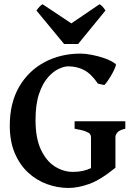

<svg xmlns="http://www.w3.org/2000/svg" viewBox="-20 -887 642 921"><path d="M309.1 14.6Q255.9 14.6 205.6 -3.7Q155.3 -22 115 -59.1Q74.7 -96.2 50.8 -152.6Q26.9 -209 26.9 -284.2Q26.9 -392.6 71.5 -470Q116.2 -547.4 193.4 -588.6Q270.5 -629.9 367.2 -629.9Q388.7 -629.9 419.9 -624Q451.2 -618.2 482.4 -607.2Q513.7 -596.2 534.7 -580.1Q538.1 -577.6 532.7 -564Q527.3 -550.3 517.6 -532.7Q507.8 -515.1 497.3 -500Q486.8 -484.9 480.5 -479L449.7 -485.8Q417.5 -533.2 383.3 -551Q349.1 -568.8 306.6 -568.8Q288.6 -568.8 262.2 -556.9Q235.8 -544.9 210.2 -516.1Q184.6 -487.3 167.5 -437.3Q150.4 -387.2 150.4 -311Q150.4 -224.1 176.3 -169.2Q202.1 -114.3 243.2 -88.4Q284.2 -62.5 330.1 -62.5Q356.9 -62.5 378.2 -67.4Q399.4 -72.3 416.5 -80.6V-229.5Q416.5 -236.8 412.1 -243.4Q407.7 -250 391.1 -256.6Q374.5 -263.2 337.9 -269.5V-305.2H581.1V-269.5Q553.2 -263.2 543.5 -252Q533.7 -240.7 533.7 -229.5V-82.5Q461.4 -23.4 407.5 -4.4Q353.5 14.6 309.1 14.6ZM287.6 -675.8 154.8 -836.4Q161.6 -846.2 168.9 -854.2Q176.3 -862.3 184.1 -866.7L322.3 -774.9L457.5 -866.7Q465.8 -862.3 472.9 -854.2Q480 -846.2 485.8 -836.4L354.5 -675.8Z"/></svg>

Font: David Libre
Style: Bold
Weight: 700
Designer: Ismar David, J. Victor Gaultney, Annie Olsen and Meir Sadan
Foundry: Monotype Imaging Inc. & SIL International
Version: Version 1.100; ttfautohint (v1.8.4.7-5d5b)